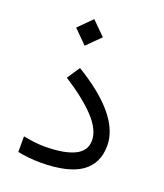

<svg xmlns="http://www.w3.org/2000/svg" viewBox="-127 -764 724 848"><g transform="rotate(20 235.0 -339.5)"><path d="M107.4 -615.2 169.9 -677.7 232.9 -615.2 169.9 -552.7ZM55.2 -85Q113.3 -73.7 154.8 -73.7Q245.1 -73.7 294.4 -96.9Q343.8 -120.1 343.8 -170.4Q343.8 -220.2 292.5 -275.6Q241.2 -331.1 144.5 -393.1L184.6 -453.1Q300.8 -382.3 357.9 -312Q415 -241.7 415 -171.9Q415 -87.4 353.3 -44.2Q291.5 -1 161.1 -1Q132.8 -1 106 -3.9Q79.1 -6.8 55.2 -11.7Z"/></g></svg>

Font: Vazir Light
Style: Light
Weight: 300
Designer: Saber Rastikerdar
Foundry: Saber Rastikerdar
Version: Version 30.0.0